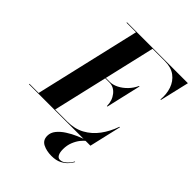

<svg xmlns="http://www.w3.org/2000/svg" viewBox="-315 -896 1273 1273"><g transform="rotate(45 322.0 -259.5)"><path d="M533.5 148.5Q526 162.5 509.5 182Q493 201.5 464.8 216.2Q436.5 231 393.5 231Q347.5 231 313.5 214Q279.5 197 279.5 155.5Q279.5 125.5 300.2 99.8Q321 74 353.8 53Q386.5 32 422.5 16.5Q458.5 1 489 -8.5L490.5 -5Q475 4.5 457.8 26Q440.5 47.5 428.2 78Q416 108.5 416 144.5Q416 175.5 425.2 192.5Q434.5 209.5 451 209.5Q469 209.5 484.8 198.5Q500.5 187.5 512.2 172.8Q524 158 530 146.5ZM320.5 -385.5H282L193.5 -4.5H307.5Q376 -4.5 428.2 -33.2Q480.5 -62 517.2 -111.8Q554 -161.5 576 -225H580.5L528.5 0H-47.5V-4.5H38.5L210.5 -745.5H121.5V-750H692.5L644.5 -545H640Q645 -598.5 629.5 -644.2Q614 -690 577 -717.8Q540 -745.5 481.5 -745.5H365.5L283 -390H320.5Q349 -390 379.5 -405.5Q410 -421 435.8 -447.8Q461.5 -474.5 476.5 -508H481L424.5 -263H420Q420 -313.5 391.5 -349.5Q363 -385.5 320.5 -385.5Z"/></g></svg>

Font: Bodoni* 36pt
Style: Bold Italic
Weight: 700
Italic angle: -13°
Version: Version 2.3